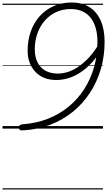

<svg xmlns="http://www.w3.org/2000/svg" viewBox="-20 -1024 853 1529"><path d="M550 -1004Q634 -1004 692.5 -967Q751 -930 782 -860Q813 -790 813 -691Q813 -577 783 -474.5Q753 -372 697 -286Q641 -200 561.5 -135Q482 -70 382.5 -31.5Q283 7 166 14Q149 15 141 12.5Q133 10 132 -5Q131 -22 137.5 -27Q144 -32 158 -34Q268 -42 360.5 -78Q453 -114 526.5 -174.5Q600 -235 651 -315Q702 -395 729 -489.5Q756 -584 756 -689Q756 -755 741 -804.5Q726 -854 698 -887Q670 -920 631 -936Q592 -952 544 -952Q480 -952 427 -927.5Q374 -903 336 -859Q298 -815 277.5 -756.5Q257 -698 257 -630Q257 -573 277.5 -530Q298 -487 338.5 -463Q379 -439 437 -438Q481 -438 522 -451.5Q563 -465 599.5 -489.5Q636 -514 668 -545Q700 -576 725.5 -610.5Q751 -645 769 -679L776 -613Q746 -563 707.5 -521.5Q669 -480 624 -449.5Q579 -419 529.5 -403Q480 -387 428 -387Q374 -387 332 -404Q290 -421 260.5 -453Q231 -485 215.5 -527Q200 -569 200 -619Q200 -703 225 -773.5Q250 -844 296.5 -895.5Q343 -947 407.5 -975.5Q472 -1004 550 -1004ZM0 475H800V485H0ZM0 -20H800V0H0ZM0 -505H800V-500H0ZM0 -995H800V-985H0Z"/></svg>

Font: Playwrite SK Guides
Style: Regular
Weight: 400
Designer: Veronika Burian, José Scaglione
Foundry: TypeTogether
Version: Version 1.003